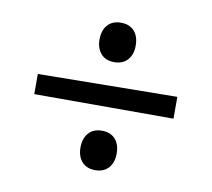

<svg xmlns="http://www.w3.org/2000/svg" viewBox="-61 -556 682 618"><g transform="rotate(10 280.0 -247.0)"><path d="M228 -422.9Q228 -394 243.4 -376.5Q258.8 -358.9 287.1 -358.9Q314.9 -358.9 330.6 -376.5Q346.2 -394 346.2 -422.9Q346.2 -453.6 330.6 -470.7Q314.9 -487.8 287.1 -487.8Q258.8 -487.8 243.4 -470Q228 -452.1 228 -422.9ZM506.8 -212.9V-284.2L51.8 -278.8V-212.9ZM228 -69.8Q228 -41 243.4 -23.4Q258.8 -5.9 287.1 -5.9Q314.9 -5.9 330.6 -23.4Q346.2 -41 346.2 -69.8Q346.2 -100.6 330.6 -117.7Q314.9 -134.8 287.1 -134.8Q258.8 -134.8 243.4 -116.9Q228 -99.1 228 -69.8Z"/></g></svg>

Font: Sura
Style: Regular
Weight: 400
Designer: Carolina Giovagnoli
Foundry: Huerta Tipografica
Version: Version 1.003;PS 001.002;hotconv 1.0.70;makeotf.lib2.5.58329